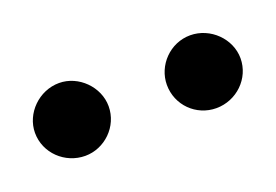

<svg xmlns="http://www.w3.org/2000/svg" viewBox="-33 -753 321 223"><g transform="rotate(-20 127.0 -642.0)"><path d="M91 -642C91 -666 70 -687 46 -687C21 -687 0 -666 0 -642C0 -617 21 -597 46 -597C70 -597 91 -617 91 -642ZM254 -642C254 -666 233 -687 208 -687C183 -687 163 -666 163 -642C163 -617 183 -597 208 -597C233 -597 254 -617 254 -642Z"/></g></svg>

Font: Bruno Ace
Style: Regular
Weight: 400
Designer: Astigmatic (AOETI)
Foundry: Astigmatic (AOETI)
Version: Version 1.000